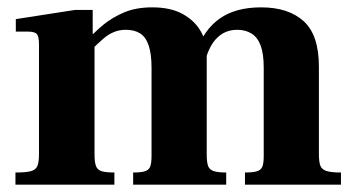

<svg xmlns="http://www.w3.org/2000/svg" viewBox="-20 -502 969 522"><path d="M646 0V-33Q668 -33 679 -36.5Q690 -40 693.5 -49.5Q697 -59 697 -78V-318Q697 -356 688.5 -378.5Q680 -401 663.5 -411Q647 -421 625 -421Q603 -421 586.5 -411.5Q570 -402 558.5 -385Q547 -368 540 -344L514 -363Q535 -422 578 -452Q621 -482 690 -482Q764 -482 805.5 -444.5Q847 -407 847 -321V-83Q847 -62 851 -51.5Q855 -41 868 -37Q881 -33 907 -33V0ZM22 0V-33Q50 -33 63.5 -36.5Q77 -40 81.5 -50.5Q86 -61 86 -83V-381Q86 -402 80.5 -409Q75 -416 57 -416H23V-450L184 -475H232V-410H237V-82Q237 -61 241 -50.5Q245 -40 256.5 -36.5Q268 -33 291 -33V0ZM342 0V-33Q364 -33 374.5 -36.5Q385 -40 388.5 -49.5Q392 -59 392 -78V-318Q392 -356 384 -379Q376 -402 360.5 -411.5Q345 -421 322 -421Q305 -421 290 -415Q275 -409 260 -396Q245 -383 225 -363L220 -395Q238 -416 262 -435.5Q286 -455 318 -468.5Q350 -482 394 -482Q444 -482 476.5 -464Q509 -446 525.5 -417.5Q542 -389 542 -354V-83Q542 -62 545.5 -51.5Q549 -41 560.5 -37Q572 -33 595 -33V0Z"/></svg>

Font: Frank Ruhl Libre ExtraBold
Style: Regular
Weight: 800
Designer: Yanek Iontef
Foundry: Fontef
Version: Version 6.003;gftools[0.9.30]